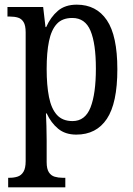

<svg xmlns="http://www.w3.org/2000/svg" viewBox="-20 -566 569 823"><path d="M15 237V196H22Q40 196 55.5 191Q71 186 80.5 170.5Q90 155 90 124V-427Q90 -457 81 -471.5Q72 -486 57 -490.5Q42 -495 23 -495H12V-536H165L175 -450H178Q197 -493 228 -519.5Q259 -546 309 -546Q393 -546 438 -479.5Q483 -413 483 -269Q483 -124 438 -56.5Q393 11 307 11Q260 11 229.5 -14Q199 -39 180 -80H177Q178 -56 179 -26.5Q180 3 180 34V129Q180 158 189.5 172.5Q199 187 214.5 191.5Q230 196 247 196H260V237ZM291 -47Q345 -47 368 -105.5Q391 -164 391 -272Q391 -379 368 -434Q345 -489 290 -489Q247 -489 223.5 -463.5Q200 -438 190 -389.5Q180 -341 180 -271Q180 -200 190 -150Q200 -100 224 -73.5Q248 -47 291 -47Z"/></svg>

Font: Noto Serif Khmer Condensed
Style: Regular
Weight: 400
Width: 3
Designer: Danh Hong and the Monotype Design Team
Foundry: Monotype Imaging Inc.
Version: Version 2.004